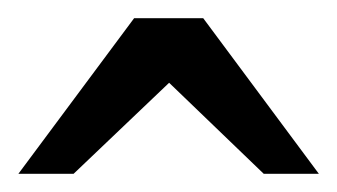

<svg xmlns="http://www.w3.org/2000/svg" viewBox="-20 -740 367 209"><path d="M267.1 -550.8 164.1 -649.9 60.1 -550.8H0L126 -720.2H201.2L327.1 -550.8Z"/></svg>

Font: BabelStone Ogham Pictish
Style: Bold Italic
Weight: 700
Italic angle: -30°
Designer: Andrew West
Foundry: BabelStone
Version: Version 1.02 March 14, 2022